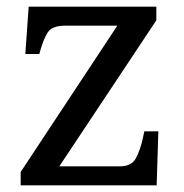

<svg xmlns="http://www.w3.org/2000/svg" viewBox="-20 -556 551 576"><path d="M42 0V-40L332 -479H176Q136 -479 123 -458.5Q110 -438 99 -398L98 -394H56L66 -536H449V-495L158 -57H340Q375 -57 388 -82Q401 -107 408 -139L413 -162H455L450 0Z"/></svg>

Font: Noto Serif Old Uyghur
Style: Regular
Weight: 400
Designer: Lewis McGuffie
Foundry: Google LLC
Version: Version 1.003; ttfautohint (v1.8.4.7-5d5b)